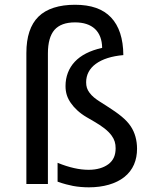

<svg xmlns="http://www.w3.org/2000/svg" viewBox="-20 -780 642 814"><path d="M356.9 14.2C418.5 14.2 470.7 -1 506.3 -28.8C544.9 -59.1 561 -101.6 561 -149.4C561 -184.6 552.2 -217.8 534.2 -244.6C515.1 -273.4 484.4 -297.4 433.1 -330.1L404.8 -348.1C384.8 -360.8 370.1 -372.1 358.9 -387.7C349.6 -400.4 345.2 -413.1 345.2 -431.2C345.2 -462.4 358.9 -489.3 386.2 -509.3C413.6 -529.3 452.6 -542 502.9 -546.4C502.4 -616.7 484.9 -669.9 450.7 -706.1C416.5 -742.2 366.2 -759.8 297.9 -759.8C231 -759.8 177.2 -743.2 143.1 -709.5C108.9 -675.8 91.8 -624.5 91.8 -555.2V0H183.1V-553.2C183.1 -598.6 192.4 -631.8 210.9 -653.3C229.5 -674.3 258.3 -685.1 297.9 -685.1C334.5 -685.1 362.8 -675.8 382.8 -657.2C402.3 -638.7 412.6 -611.8 413.1 -577.1C360.4 -565.4 322.8 -545.4 297.4 -518.6C271 -490.7 257.8 -454.6 257.8 -415.5C257.8 -386.7 265.1 -365.2 280.3 -343.3C294.4 -322.8 316.9 -300.8 347.2 -283.2L379.9 -264.2C411.6 -245.6 437.5 -227.1 453.6 -204.6C465.8 -187.5 470.2 -171.9 470.2 -151.4C470.2 -122.6 461.4 -100.1 439 -83.5C418.9 -68.8 391.1 -60.1 355.5 -60.1C336.4 -60.1 315.4 -62.5 293.9 -67.4C272 -72.3 249 -79.6 224.1 -89.8V-9.8C248 -1 274.4 5.4 289.6 8.3C310.1 12.2 335 14.2 356.9 14.2Z"/></svg>

Font: Hack
Style: Regular
Weight: 400
Monospace: yes
Designer: Christopher Simpkins
Foundry: Christopher Simpkins
Version: Version 2.010